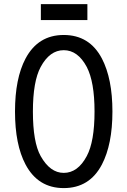

<svg xmlns="http://www.w3.org/2000/svg" viewBox="-20 -914 626 943"><path d="M293 -64.9Q362.3 -64.9 406.2 -147.5Q444.3 -218.8 444.3 -366.2Q444.3 -511.7 406.2 -585Q362.3 -667.5 293 -667.5Q224.1 -667.5 179.7 -585Q141.6 -514.2 141.6 -366.2Q141.6 -215.3 179.7 -147.5Q226.1 -64.9 293 -64.9ZM293 9.8Q167 9.8 105.5 -106Q53.7 -203.6 53.7 -366.2Q53.7 -528.8 105.5 -626.5Q167 -742.2 293 -742.2Q419.9 -742.2 480.5 -626.5Q532.2 -527.3 532.2 -366.2Q532.2 -205.1 480.5 -106Q419.9 9.8 293 9.8ZM180.7 -815.4V-893.6H409.2V-815.4Z"/></svg>

Font: Consola Mono
Style: Book
Weight: 400
Monospace: yes
Version: Version 2.001